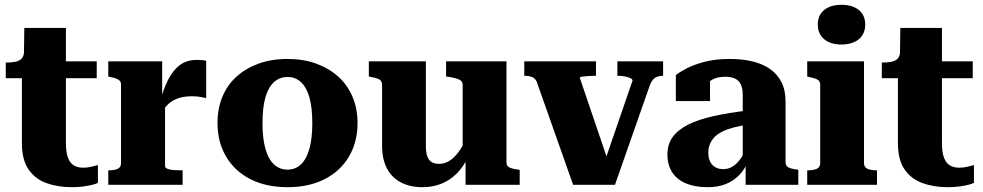

<svg xmlns="http://www.w3.org/2000/svg" viewBox="-20 -768 4086 798"><path d="M4 -443V-508H7Q29 -508 45 -511.5Q61 -515 70 -524.5Q79 -534 80 -552L177 -513H382V-443ZM254 -173Q254 -135 262.5 -112.5Q271 -90 287 -80.5Q303 -71 326 -71Q345 -71 362 -75.5Q379 -80 387 -82V-8Q380 -4 364 0Q348 4 326.5 7Q305 10 279 10Q220 10 173 -7Q126 -24 98.5 -64Q71 -104 71 -173V-494L79 -502L81 -652H254Z M837 -515V-360Q829 -362 819.5 -364Q810 -366 799 -367Q788 -368 777 -368Q754 -368 734.5 -363.5Q715 -359 698.5 -349.5Q682 -340 669 -324.5Q656 -309 645 -286L644 -342Q658 -394 677.5 -434Q697 -474 726 -496.5Q755 -519 799 -519Q812 -519 822 -518Q832 -517 837 -515ZM430 0V-60H431Q454 -60 468.5 -66Q483 -72 483 -90V-415Q483 -426 478.5 -431.5Q474 -437 464 -441Q454 -445 438 -448L430 -450V-513H654V-350L666 -362V-77Q666 -70 677 -66Q688 -62 703 -61Q718 -60 730 -60H739V0Z M1466 -256Q1466 -178 1430.5 -117.5Q1395 -57 1329.5 -23.5Q1264 10 1175 10Q1086 10 1020.5 -23.5Q955 -57 919.5 -117.5Q884 -178 884 -256Q884 -316 904 -365Q924 -414 962.5 -449Q1001 -484 1054.5 -503.5Q1108 -523 1175 -523Q1241 -523 1294.5 -503.5Q1348 -484 1386.5 -449Q1425 -414 1445.5 -365Q1466 -316 1466 -256ZM1071 -256Q1071 -193 1083 -150Q1095 -107 1118.5 -85Q1142 -63 1175 -63Q1208 -63 1231 -85Q1254 -107 1266 -150Q1278 -193 1278 -256Q1278 -321 1266 -363Q1254 -405 1231 -426.5Q1208 -448 1175 -448Q1142 -448 1118.5 -426.5Q1095 -405 1083 -363Q1071 -321 1071 -256Z M1750 -513V-162Q1750 -136 1755.5 -119.5Q1761 -103 1773 -95Q1785 -87 1805 -87Q1827 -87 1847 -99Q1867 -111 1886 -136.5Q1905 -162 1923 -203L1925 -114Q1905 -73 1877 -45.5Q1849 -18 1813.5 -4Q1778 10 1736 10Q1685 10 1647 -9.5Q1609 -29 1588.5 -67.5Q1568 -106 1568 -163V-415Q1568 -431 1557 -437.5Q1546 -444 1522 -448L1513 -450V-513ZM2085 -513V-93Q2085 -83 2091 -77Q2097 -71 2108 -68Q2119 -65 2134 -63L2140 -62V0H1915V-115L1903 -111V-415Q1903 -431 1888 -437.5Q1873 -444 1849 -448L1834 -450V-513Z M2609 -433Q2609 -439 2599.5 -443.5Q2590 -448 2576.5 -450.5Q2563 -453 2548 -453H2546V-513H2736V-453H2735Q2723 -453 2712.5 -449.5Q2702 -446 2694 -437Q2686 -428 2680 -411L2536 0H2362L2214 -419Q2210 -433 2203 -440Q2196 -447 2185.5 -450Q2175 -453 2161 -453H2159V-513H2457V-453H2455Q2440 -453 2425 -452Q2410 -451 2400 -449.5Q2390 -448 2390 -444L2515 -76L2492 -93Z M3089 -309V-250Q3055 -245 3028.5 -238Q3002 -231 2982 -221Q2962 -211 2949.5 -198Q2937 -185 2930.5 -169Q2924 -153 2924 -134Q2924 -111 2931.5 -96Q2939 -81 2953 -73Q2967 -65 2986 -65Q3009 -65 3028 -78Q3047 -91 3061.5 -113.5Q3076 -136 3088 -168L3090 -100Q3076 -65 3052.5 -40.5Q3029 -16 2996.5 -3Q2964 10 2921 10Q2869 10 2831.5 -5.5Q2794 -21 2774 -51.5Q2754 -82 2754 -126Q2754 -168 2775.5 -198Q2797 -228 2839 -249.5Q2881 -271 2944 -285Q3007 -299 3089 -309ZM3079 0V-99L3067 -97V-372Q3067 -400 3059 -417Q3051 -434 3034.5 -441.5Q3018 -449 2994 -449Q2958 -449 2934.5 -433.5Q2911 -418 2898 -396Q2890 -406 2889 -415Q2888 -424 2892.5 -432.5Q2897 -441 2907 -447Q2917 -453 2931 -455V-348H2789V-456Q2804 -468 2833.5 -483.5Q2863 -499 2908 -511Q2953 -523 3013 -523Q3064 -523 3106.5 -513Q3149 -503 3180 -481.5Q3211 -460 3228 -426.5Q3245 -393 3245 -346V-93Q3245 -83 3251 -77Q3257 -71 3267.5 -68Q3278 -65 3294 -63L3298 -62V0Z M3477 -583Q3432 -583 3405.5 -605Q3379 -627 3379 -666Q3379 -705 3405.5 -726.5Q3432 -748 3477 -748Q3523 -748 3549.5 -726.5Q3576 -705 3576 -666Q3576 -627 3549.5 -605Q3523 -583 3477 -583ZM3571 -513V-90Q3571 -72 3586.5 -66Q3602 -60 3624 -60H3625V0H3335V-60H3336Q3359 -60 3374 -66Q3389 -72 3389 -90V-415Q3389 -431 3378 -437Q3367 -443 3343 -448L3335 -450V-513Z M3645 -443V-508H3648Q3670 -508 3686 -511.5Q3702 -515 3711 -524.5Q3720 -534 3721 -552L3818 -513H4023V-443ZM3895 -173Q3895 -135 3903.5 -112.5Q3912 -90 3928 -80.5Q3944 -71 3967 -71Q3986 -71 4003 -75.5Q4020 -80 4028 -82V-8Q4021 -4 4005 0Q3989 4 3967.5 7Q3946 10 3920 10Q3861 10 3814 -7Q3767 -24 3739.5 -64Q3712 -104 3712 -173V-494L3720 -502L3722 -652H3895Z"/></svg>

Font: Roboto Serif 36pt
Style: Bold
Weight: 700
Version: Version 1.008